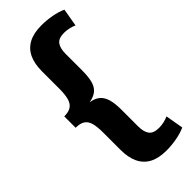

<svg xmlns="http://www.w3.org/2000/svg" viewBox="-292 -845 991 991"><g transform="rotate(-45 203.5 -350.0)"><path d="M262 107Q205 107 168.5 87.5Q132 68 114 30Q96 -8 96 -63V-190Q96 -232 89 -258Q82 -284 64 -296Q46 -308 13 -308V-391Q46 -391 64 -403.5Q82 -416 89 -442.5Q96 -469 96 -510V-637Q96 -693 114 -730.5Q132 -768 168.5 -787.5Q205 -807 262 -807Q299 -807 337 -800Q375 -793 403 -780L386 -682Q371 -689 352.5 -693Q334 -697 317 -697Q277 -697 261.5 -676Q246 -655 246 -614V-493Q246 -451 239 -421Q232 -391 212.5 -373.5Q193 -356 157 -350Q190 -345 209.5 -328.5Q229 -312 237.5 -282.5Q246 -253 246 -207V-86Q246 -45 261.5 -24Q277 -3 317 -3Q335 -3 353 -7Q371 -11 386 -18L403 80Q375 93 337 100Q299 107 262 107Z"/></g></svg>

Font: Pathway Extreme SemiCondensed
Style: Bold
Weight: 700
Width: 4
Version: Version 1.001;gftools[0.9.26]